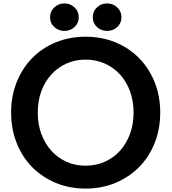

<svg xmlns="http://www.w3.org/2000/svg" viewBox="-20 -1031 1004 1124"><path d="M481 73Q386 73 306 39.5Q226 6 168 -53Q110 -112 77.5 -194Q45 -276 45 -372Q45 -468 77.5 -549.5Q110 -631 168 -690.5Q226 -750 306 -783Q386 -816 481 -816Q576 -816 656 -783Q736 -750 794.5 -690.5Q853 -631 885.5 -549.5Q918 -468 918 -372Q918 -276 885.5 -194Q853 -112 794.5 -53Q736 6 656 39.5Q576 73 481 73ZM481 -61Q542 -61 593.5 -84Q645 -107 682.5 -148.5Q720 -190 741 -247Q762 -304 762 -372Q762 -440 741 -497Q720 -554 682.5 -595Q645 -636 593.5 -659Q542 -682 481 -682Q420 -682 369 -659Q318 -636 280.5 -595Q243 -554 222 -497Q201 -440 201 -372Q201 -304 222 -247Q243 -190 280.5 -148.5Q318 -107 369 -84Q420 -61 481 -61ZM357 -850Q323 -850 298 -872.5Q273 -895 273 -930Q273 -965 298 -988Q323 -1011 357 -1011Q391 -1011 416 -988Q441 -965 441 -930Q441 -895 416 -872.5Q391 -850 357 -850ZM607 -850Q573 -850 548 -872.5Q523 -895 523 -930Q523 -965 548 -988Q573 -1011 607 -1011Q641 -1011 666 -988Q691 -965 691 -930Q691 -895 666 -872.5Q641 -850 607 -850Z"/></svg>

Font: LINE Seed JP_TTF Bold
Style: Regular
Weight: 700
Designer: LINE & Fontrix & Fontworks
Version: Version 1.009